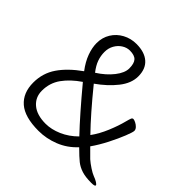

<svg xmlns="http://www.w3.org/2000/svg" viewBox="-183 -867 1070 1070"><g transform="rotate(45 352.0 -332.5)"><path d="M263 32Q154 32 103 -12.5Q52 -57 52 -138Q52 -212 92 -270.5Q132 -329 208 -383Q176 -425 161 -466Q146 -507 146 -543Q146 -587 167.5 -622Q189 -657 226 -677Q263 -697 307 -697Q371 -697 406.5 -666Q442 -635 442 -576Q442 -522 400.5 -469.5Q359 -417 295 -372Q404 -238 484 -156Q514 -197 536.5 -251Q559 -305 570 -349Q576 -372 579.5 -380.5Q583 -389 591 -389Q597 -389 609.5 -383Q622 -377 631.5 -367Q641 -357 641 -346Q641 -335 625 -294.5Q609 -254 583 -203Q557 -152 528 -111Q554 -84 579 -60Q596 -45 620.5 -29Q645 -13 659 -8Q678 -1 691 7Q704 15 704 21Q704 29 676 29Q630 29 600.5 19.5Q571 10 549 -7.5Q527 -25 488 -64Q443 -15 383.5 8.5Q324 32 263 32ZM375 -572Q375 -611 359.5 -628Q344 -645 307 -645Q283 -645 261 -631Q239 -617 225.5 -593Q212 -569 212 -539Q212 -509 222 -480.5Q232 -452 257 -420Q310 -454 342.5 -495.5Q375 -537 375 -572ZM245 -336Q186 -296 152 -248.5Q118 -201 118 -140Q118 -88 156 -56Q194 -24 263 -24Q308 -24 356.5 -45Q405 -66 446 -107Q364 -193 245 -336Z"/></g></svg>

Font: Iansui
Style: Regular
Weight: 400
Designer: But Ko / Fontworks Inc.
Foundry: zi-hi.com / Fontworks Inc.
Version: Version 1.002